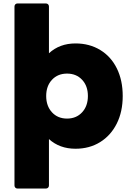

<svg xmlns="http://www.w3.org/2000/svg" viewBox="-20 -810 766 1114"><path d="M64 266V-772Q64 -780 69 -785Q74 -790 82 -790H246Q254 -790 259 -785Q264 -780 264 -772V-501Q326 -558 418 -558Q499 -558 561.5 -520Q624 -482 658 -413Q692 -344 692 -253Q692 -162 657.5 -93Q623 -24 561 14.5Q499 53 418 53Q326 53 264 -3V266Q264 274 259 279Q254 284 246 284H82Q74 284 69 279Q64 274 64 266ZM369 -122Q423 -122 456.5 -158.5Q490 -195 490 -253Q490 -311 456.5 -347Q423 -383 369 -383Q315 -383 281.5 -347Q248 -311 248 -253Q248 -195 281.5 -158.5Q315 -122 369 -122Z"/></svg>

Font: LINE Seed JP_TTF ExtraBold
Style: Regular
Weight: 800
Designer: LY Corporation & Fontrix & Fontworks
Version: Version 1.015